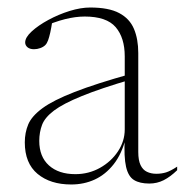

<svg xmlns="http://www.w3.org/2000/svg" viewBox="-20 -481 492 511"><path d="M330.5 -285V-270Q247 -245.5 197.5 -225.2Q148 -205 123.8 -186.8Q99.5 -168.5 92 -148.8Q84.5 -129 84.5 -106Q84.5 -64 110.2 -40.8Q136 -17.5 180.5 -17.5Q216 -17.5 246 -34.2Q276 -51 294 -78.2Q312 -105.5 312 -136.5V-331Q312 -380.5 287.8 -408.8Q263.5 -437 205.5 -437Q181 -437 153 -430Q125 -423 88.5 -407L119 -423Q116.5 -407 113.8 -394.5Q111 -382 108 -373.8Q105 -365.5 100.5 -361Q95.5 -356 87.2 -353Q79 -350 70.5 -350Q59.5 -350 53.2 -355.2Q47 -360.5 47 -368Q47 -381.5 64.5 -397.5Q82 -413.5 108.8 -428Q135.5 -442.5 165.2 -451.8Q195 -461 220 -461Q269.5 -461 297.2 -446.2Q325 -431.5 336.5 -404.2Q348 -377 348 -340V-76.5Q348 -54.5 354 -41.8Q360 -29 371 -23.8Q382 -18.5 396 -18.5Q410 -18.5 422 -22.2Q434 -26 451.5 -37.5V-28Q433.5 -10.5 415.8 -1.5Q398 7.5 377.5 7.5Q352 7.5 336.8 -1.8Q321.5 -11 315.5 -37Q309.5 -63 312 -113L315 -114Q304 -71 282.5 -43.8Q261 -16.5 232.2 -3.2Q203.5 10 169.5 10Q114 10 80 -18.2Q46 -46.5 46 -102Q46 -128 55.2 -150Q64.5 -172 93 -193Q121.5 -214 178.5 -236.2Q235.5 -258.5 330.5 -285Z"/></svg>

Font: Newsreader 36pt ExtraLight
Style: Regular
Weight: 250
Designer: Hugues Gentile
Foundry: Production Type
Version: Version 1.003